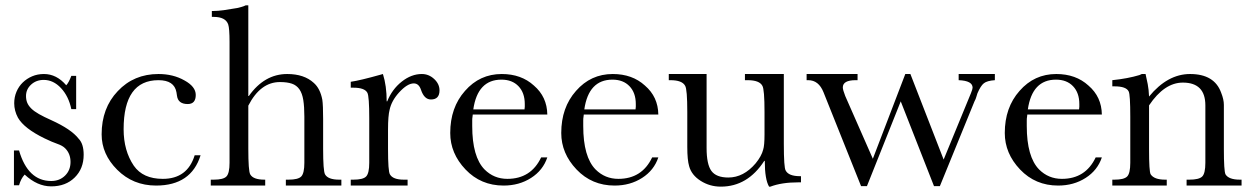

<svg xmlns="http://www.w3.org/2000/svg" viewBox="-20 -692 4670 716"><path d="M32 -131H51Q84 -17 171 -17Q202 -17 222.5 -37Q243 -57 243 -88Q243 -119 223 -139Q213 -149 194 -155.5Q175 -162 146 -176Q70 -213 47 -253Q33 -279 33 -307Q33 -330 41.5 -350Q50 -370 65 -384.5Q80 -399 100 -407.5Q120 -416 144 -416Q191 -416 227 -374Q236 -383 246 -409H264V-285H246Q236 -333 207.5 -363.5Q179 -394 143 -394Q115 -394 96 -376.5Q77 -359 77 -334Q77 -320 81.5 -309Q86 -298 96.5 -287.5Q107 -277 125.5 -266.5Q144 -256 171 -244Q246 -210 273 -175Q292 -156 292 -115Q292 -63 258.5 -30Q225 3 171 3Q119 3 72 -41Q58 -26 51 -1H32Z M728 -113Q693 0 562 0Q476 0 417 -59Q359 -117 359 -191Q359 -289 419 -352Q479 -416 571 -416Q626 -416 668 -392Q710 -369 710 -338Q710 -304 680 -304Q644 -304 640 -335L638 -348Q630 -393 571 -393Q441 -393 441 -210Q441 -130 479 -74Q513 -25 587 -25Q679 -25 706 -113Z M906 -334H908Q966 -416 1051 -416Q1114 -416 1150 -383Q1174 -362 1182 -320Q1185 -300 1185 -248V-137Q1185 -55 1192 -42Q1203 -22 1245 -22H1253V0H1046V-22H1056Q1092 -22 1103.5 -34Q1115 -46 1115 -85V-257Q1115 -294 1111 -319Q1107 -344 1096.5 -359Q1086 -374 1068.5 -380Q1051 -386 1024 -386Q951 -386 906 -298V-137Q906 -55 913 -42Q924 -22 966 -22H969V0H766V-22H777Q813 -22 824.5 -34Q836 -46 836 -85V-536Q836 -586 831 -601Q821 -629 777 -629H770V-651H775Q792 -651 814 -654Q836 -657 864 -662Q872 -664 880 -666Q888 -668 896 -672H906Z M1408 -416Q1422 -372 1422 -314H1424Q1442 -359 1478 -387.5Q1514 -416 1553 -416Q1579 -416 1599 -397.5Q1619 -379 1619 -355Q1619 -321 1587 -321Q1562 -321 1550 -357Q1542 -381 1523 -381Q1499 -381 1468 -347Q1440 -316 1433 -283Q1427 -260 1427 -209V-137Q1427 -53 1434 -42Q1445 -22 1486 -22H1500V0H1288V-22H1298Q1334 -22 1345.5 -34Q1357 -46 1357 -85V-250Q1357 -333 1350 -346Q1340 -365 1298 -365H1288V-387Q1323 -392 1401 -414Z M1743 -265 1742 -256Q1741 -251 1741 -243Q1741 -235 1741 -222Q1741 -107 1787 -60Q1822 -25 1872 -25Q1960 -25 1998 -105H2021Q2005 -57 1960.5 -28.5Q1916 0 1858 0Q1773 0 1716 -60Q1659 -120 1659 -196Q1659 -291 1714 -353Q1769 -416 1851 -416Q1924 -416 1971 -373Q2020 -331 2021 -265ZM1936 -284Q1937 -289 1937 -294Q1937 -299 1937 -304Q1937 -346 1913.5 -370.5Q1890 -395 1850 -395Q1761 -395 1745 -284Z M2157 -265 2156 -256Q2155 -251 2155 -243Q2155 -235 2155 -222Q2155 -107 2201 -60Q2236 -25 2286 -25Q2374 -25 2412 -105H2435Q2419 -57 2374.5 -28.5Q2330 0 2272 0Q2187 0 2130 -60Q2073 -120 2073 -196Q2073 -291 2128 -353Q2183 -416 2265 -416Q2338 -416 2385 -373Q2434 -331 2435 -265ZM2350 -284Q2351 -289 2351 -294Q2351 -299 2351 -304Q2351 -346 2327.5 -370.5Q2304 -395 2264 -395Q2175 -395 2159 -284Z M2903 -156Q2903 -66 2910 -56Q2921 -35 2963 -35H2967V-12H2957Q2895 -12 2853 4H2848Q2832 -23 2832 -92H2830Q2768 4 2668 4Q2627 4 2593 -17.5Q2559 -39 2550 -72Q2543 -95 2543 -144V-274Q2543 -359 2535 -372Q2524 -393 2480 -393H2474V-416H2615V-140Q2615 -79 2633 -54.5Q2651 -30 2696 -30Q2753 -30 2798 -83Q2820 -110 2826 -134Q2831 -149 2831 -191V-274Q2831 -359 2823 -372Q2812 -393 2768 -393H2758V-416H2903Z M3463 2 3339 -314 3213 2H3191L3051 -348Q3033 -393 2994 -393H2988V-416H3178V-393H3171Q3123 -393 3123 -366Q3123 -357 3132 -334L3235 -100L3356 -416H3375L3499 -97L3601 -345Q3607 -360 3607 -365Q3607 -391 3555 -393V-416H3690V-393Q3661 -391 3649 -381.5Q3637 -372 3625 -344Q3623 -339 3621 -331Q3619 -323 3614 -314L3485 2Z M3811 -265 3810 -256Q3809 -251 3809 -243Q3809 -235 3809 -222Q3809 -107 3855 -60Q3890 -25 3940 -25Q4028 -25 4066 -105H4089Q4073 -57 4028.5 -28.5Q3984 0 3926 0Q3841 0 3784 -60Q3727 -120 3727 -196Q3727 -291 3782 -353Q3837 -416 3919 -416Q3992 -416 4039 -373Q4088 -331 4089 -265ZM4004 -284Q4005 -289 4005 -294Q4005 -299 4005 -304Q4005 -346 3981.5 -370.5Q3958 -395 3918 -395Q3829 -395 3813 -284Z M4252 -416Q4256 -399 4260 -378.5Q4264 -358 4265 -332Q4334 -416 4418 -416Q4509 -416 4534 -346Q4544 -321 4544 -301V-136Q4544 -55 4550 -42Q4562 -22 4604 -22H4610V0H4405V-22H4415Q4451 -22 4463 -33.5Q4475 -45 4475 -85V-299Q4475 -384 4391 -384Q4322 -384 4265 -299V-136Q4265 -52 4271 -42Q4284 -22 4325 -22H4331V0H4128V-22H4136Q4171 -22 4183 -33.5Q4195 -45 4195 -85V-256Q4195 -340 4189 -351Q4180 -370 4136 -370H4128V-393Q4186 -399 4229 -412L4238 -416Z"/></svg>

Font: New Athena Unicode
Style: Regular
Weight: 400
Designer: J. Rusten 1997; rev. by R. Hancock 2001, 2002, rev. by D. Mastronarde 2002-2021
Foundry: GreekKeys New Athena Unicode
Version: Version 5.008